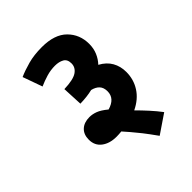

<svg xmlns="http://www.w3.org/2000/svg" viewBox="-202 -744 933 933"><g transform="rotate(-45 265.0 -277.0)"><path d="M78 -595Q109 -609 151 -620.5Q193 -632 247 -632Q334 -632 377.5 -588.5Q421 -545 421 -480Q421 -449 410 -423Q399 -397 380 -377Q417 -357 434.5 -326Q452 -295 452 -256Q452 -205 425.5 -163.5Q399 -122 347 -97Q372 -72 397.5 -44Q423 -16 444 12L347 78Q319 38 288.5 0Q258 -38 230 -69Q213 -67 196 -67Q149 -67 119.5 -89.5Q90 -112 90 -152Q90 -188 111.5 -208Q133 -228 170 -228Q190 -228 211.5 -220Q233 -212 262 -188Q321 -205 321 -254Q321 -280 307.5 -294.5Q294 -309 269 -315Q232 -306 185 -305L180 -410Q243 -412 268 -429Q293 -446 293 -474Q293 -502 274 -512.5Q255 -523 228 -523Q198 -523 169.5 -514.5Q141 -506 114 -494Z"/></g></svg>

Font: Noto Sans SemiCondensed
Style: Bold Italic
Weight: 700
Width: 4
Italic angle: -12°
Designer: Monotype Design Team
Foundry: Monotype Imaging Inc.
Version: Version 2.013; ttfautohint (v1.8.4.7-5d5b)